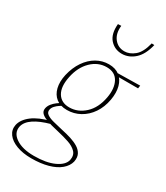

<svg xmlns="http://www.w3.org/2000/svg" viewBox="-279 -737 968 1120"><g transform="rotate(30 205.5 -177.0)"><path d="M125 289Q68 289 25.5 273Q-17 257 -37.5 229Q-58 201 -51 166Q-42 126 0.5 93.5Q43 61 120 42L126 58Q60 76 21 102Q-18 128 -26 162Q-36 208 8.5 238.5Q53 269 131 269Q214 269 266 245Q318 221 327 184Q334 149 314 128.5Q294 108 259.5 96.5Q225 85 186 76Q159 70 133 63Q107 56 86.5 47Q66 38 56 25.5Q46 13 50 -6Q54 -23 65.5 -37Q77 -51 91 -61.5Q105 -72 116 -79L138 -71Q127 -66 113.5 -57Q100 -48 89.5 -36.5Q79 -25 76 -12Q71 8 87.5 20Q104 32 134 39.5Q164 47 198 55Q232 62 262 71.5Q292 81 314 94.5Q336 108 347 128.5Q358 149 352 180Q344 212 314.5 237Q285 262 236.5 275.5Q188 289 125 289ZM164 -59Q119 -59 91 -81Q63 -103 53.5 -142Q44 -181 55 -231Q68 -287 96 -328Q124 -369 162.5 -391Q201 -413 245 -413Q289 -413 317 -391Q345 -369 355.5 -330Q366 -291 357 -240Q347 -185 319.5 -144.5Q292 -104 251.5 -81.5Q211 -59 164 -59ZM168 -79Q226 -79 272 -121.5Q318 -164 332 -241Q344 -307 321 -349.5Q298 -392 242 -392Q184 -392 139.5 -348.5Q95 -305 80 -232Q65 -160 89.5 -119.5Q114 -79 168 -79ZM461 -376H314L298 -393L464 -396ZM277 -503Q229 -503 197.5 -538Q166 -573 172 -642L194 -643Q188 -589 214 -556Q240 -523 283 -523Q318 -523 350.5 -550Q383 -577 399 -643L417 -642Q400 -571 362 -537Q324 -503 277 -503Z"/></g></svg>

Font: Ysabeau Office Thin
Style: Italic
Weight: 250
Italic angle: -12°
Designer: Christian Thalmann (Catharsis Fonts)
Version: Version 2.001;gftools[0.9.30]; featfreeze: tnum,lnum,ss02